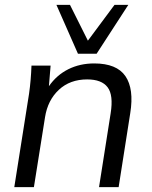

<svg xmlns="http://www.w3.org/2000/svg" viewBox="-20 -773 626 793"><path d="M39 0 100 -386Q104 -414 106.5 -443.5Q109 -473 110 -502H189L182 -417Q214 -463 262 -487Q310 -511 369 -511Q462 -511 498 -458.5Q534 -406 518 -306L470 0H389L437 -305Q449 -380 424.5 -412.5Q400 -445 340 -445Q269 -445 223 -402Q177 -359 166 -289L120 0ZM302 -551 213 -753H269L343 -605L453 -753H510L379 -551Z"/></svg>

Font: Mulish
Style: Italic
Weight: 400
Italic angle: -9°
Designer: Vernon Adams
Foundry: Vernon Adams
Version: Version 3.603; ttfautohint (v1.8.3)